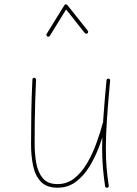

<svg xmlns="http://www.w3.org/2000/svg" viewBox="-20 -854 629 882"><path d="M485.8 -483.4Q486.3 -487.8 483.9 -490Q481.4 -492.2 478.5 -492.7Q475.1 -493.2 472.4 -491.2Q469.7 -489.3 469.2 -485.4Q459.5 -380.9 454.3 -305.9Q449.2 -231 449.2 -172.4Q449.2 -123.5 452.9 -81.8Q456.5 -40 462.9 2Q463.4 5.9 466.6 7.3Q469.7 8.8 473.1 8.3Q476.1 7.3 478.3 5.1Q480.5 2.9 479.5 -1Q473.1 -42.5 469.7 -83.3Q466.3 -124 466.3 -172.4Q466.3 -230.5 471.2 -304.7Q476.1 -378.9 485.8 -483.4ZM469.2 -284.7Q470.2 -288.6 468.8 -291.7Q467.3 -294.9 462.9 -295.9Q459.5 -296.9 456.5 -294.7Q453.6 -292.5 452.6 -289.6Q440.4 -244.6 422.6 -195.6Q404.8 -146.5 379.9 -104Q355 -61.5 321.5 -34.9Q288.1 -8.3 244.1 -8.3Q199.2 -8.3 176.8 -35.2Q154.3 -62 146.7 -104Q139.2 -146 139.2 -190.9Q139.2 -240.7 139.6 -288.1Q140.1 -335.4 141.6 -384.5Q143.1 -433.6 145.5 -487.8Q145.5 -491.7 143.3 -494.1Q141.1 -496.6 137.2 -496.6Q133.8 -496.6 131.3 -494.4Q128.9 -492.2 128.9 -488.8Q125 -407.7 123.8 -336.4Q122.6 -265.1 122.6 -190.9Q122.6 -140.1 131.6 -94.5Q140.6 -48.8 167 -20.3Q193.4 8.3 244.1 8.3Q292.5 8.3 329.1 -19.3Q365.7 -46.9 392.3 -91.1Q418.9 -135.3 437.7 -186.5Q456.5 -237.8 469.2 -284.7ZM197.3 -686.5Q200.2 -684.6 203.6 -685.5Q207 -686.5 209 -689.5L283.7 -810.5L369.6 -702.1Q372.1 -699.7 375.7 -699.2Q379.4 -698.7 381.8 -700.7Q384.3 -703.1 385 -706.8Q385.7 -710.4 383.3 -712.9L289.6 -830.6Q288.1 -832.5 285.4 -833.5Q282.7 -834.5 280 -833.7Q277.3 -833 275.4 -829.6L194.3 -698.2Q192.4 -695.3 193.4 -691.9Q194.3 -688.5 197.3 -686.5Z"/></svg>

Font: Mikhak VF
Style: Regular
Weight: 100
Designer: Amin Abedi
Version: Version 3.001